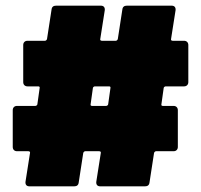

<svg xmlns="http://www.w3.org/2000/svg" viewBox="-20 -692 710 678"><path d="M645 -402V-533C645 -542 639 -548 630 -548H590C586 -548 583 -550 584 -554L600 -656C601 -666 596 -672 586 -672H428C419 -672 413 -668 412 -658L396 -554C395 -551 392 -548 389 -548H340C336 -548 333 -550 334 -554L350 -656C351 -666 346 -672 336 -672H178C169 -672 163 -668 162 -658L146 -554C145 -551 142 -548 139 -548H77C68 -548 62 -542 62 -533V-402C62 -393 68 -387 77 -387H115C119 -387 121 -385 120 -381L112 -324C112 -321 108 -318 105 -318H40C31 -318 25 -312 25 -303V-173C25 -164 31 -158 40 -158H80C84 -158 87 -156 86 -152L70 -50C69 -40 74 -34 84 -34H242C251 -34 257 -38 258 -48L274 -152C275 -155 278 -158 281 -158H330C334 -158 337 -156 336 -152L320 -50C319 -40 324 -34 334 -34H492C501 -34 507 -38 508 -48L524 -152C525 -155 528 -158 531 -158H593C602 -158 608 -164 608 -173V-303C608 -312 602 -318 593 -318H555C551 -318 549 -320 550 -324L558 -381C558 -384 562 -387 565 -387H630C639 -387 645 -393 645 -402ZM355 -318H305C301 -318 299 -320 300 -324L308 -381C308 -384 312 -387 315 -387H365C369 -387 371 -385 370 -381L362 -324C362 -321 358 -318 355 -318Z"/></svg>

Font: Barlow Semi Condensed Black
Style: Regular
Weight: 900
Width: 4
Designer: Jeremy Tribby
Foundry: Tribby Type
Version: Version 1.408;PS 001.408;hotconv 1.0.88;makeotf.lib2.5.64775